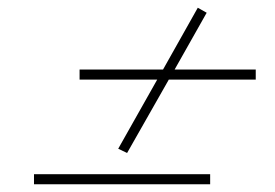

<svg xmlns="http://www.w3.org/2000/svg" viewBox="-20 -512 712 497"><path d="M309 -116 417 -306H642V-332H432L515 -479L492 -492L402 -332H186V-306H387L286 -127ZM68 -35H524V-61H68Z"/></svg>

Font: Louise
Style: Regular
Weight: 400
Designer: Ange Degheest & Luna Delabre & Camille Depalle
Foundry: Velvetyne Type Foundry
Version: Version 1.000;FEAKit 1.0